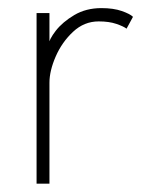

<svg xmlns="http://www.w3.org/2000/svg" viewBox="-20 -442 348 462"><path d="M99 0H68V-410.5H99V-333.5H96.5Q98 -347 114.2 -368Q130.5 -389 158.8 -405.8Q187 -422.5 224 -422.5Q253 -422.5 273 -415.5Q293 -408.5 300 -401.5L284.5 -373Q277.5 -378.5 260 -384.5Q242.5 -390.5 217.5 -390.5Q182.5 -390.5 155.8 -365.5Q129 -340.5 114 -306Q99 -271.5 99 -243Z"/></svg>

Font: League Spartan Extralight
Style: Regular
Weight: 200
Foundry: The League of Moveable Type
Version: Version 2.300; ttfautohint (v1.8.3)